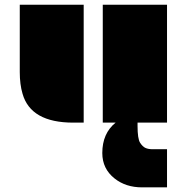

<svg xmlns="http://www.w3.org/2000/svg" viewBox="-20 -518 789 811"><path d="M412.1 128.4Q412.1 45.4 468.3 0H414.1V-498H685.5V0H561V13.7Q561 68.4 571.8 85Q582.5 101.6 594.5 106.9Q606.4 112.3 624 112.3H685.5V273.4H580.1Q511.2 273.4 463.9 235.8Q412.1 194.8 412.1 128.4ZM63.5 -498H333.5V0H289.6Q109.9 0 75.2 -122.1Q63.5 -161.6 63.5 -213.4Z"/></svg>

Font: Plaster
Style: Regular
Weight: 400
Designer: Eben Sorkin
Foundry: Eben Sorkin
Version: Version 1.007